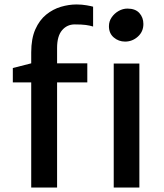

<svg xmlns="http://www.w3.org/2000/svg" viewBox="-20 -841 735 861"><path d="M120 0V-471.5H37.5V-536L120 -557V-606Q120 -668 138.5 -709.5Q157 -751 187.2 -775.5Q217.5 -800 253.2 -810.5Q289 -821 323 -821Q347.5 -821 368.5 -817.2Q389.5 -813.5 397.5 -811V-722Q383 -726.5 365 -729Q347 -731.5 315 -731.5Q280.5 -731.5 258.2 -705.2Q236 -679 236 -626V-557H371.5V-471.5H236V0ZM490 0V-556H605V0ZM541 -654.5Q512 -654.5 490.2 -673Q468.5 -691.5 468.5 -723.5Q468.5 -745.5 480.8 -763.2Q493 -781 512 -791.8Q531 -802.5 551.5 -802.5Q587 -802.5 605 -782.5Q623 -762.5 623 -733.5Q623 -699 598.2 -676.8Q573.5 -654.5 541 -654.5Z"/></svg>

Font: Koeln Type Sans
Style: Regular
Weight: 400
Designer: Eben Sorkin
Foundry: Eben Sorkin
Version: Version 2.001